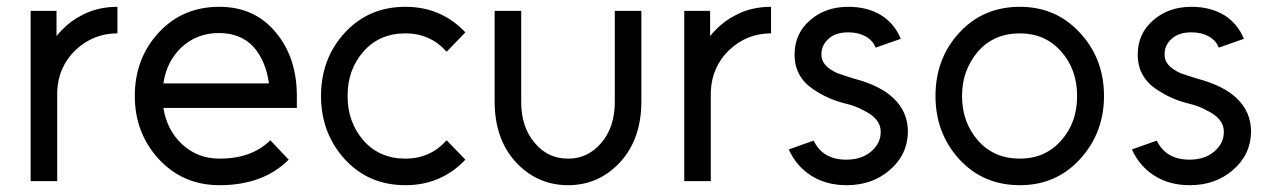

<svg xmlns="http://www.w3.org/2000/svg" viewBox="-20 -532 3735 564"><path d="M70 -500V0H148V-263Q151 -336 202 -385Q254 -434 325 -434V-512Q266 -512 220 -487Q188 -471 162 -444Q158 -440 154 -435.5Q150 -431 146 -426V-500Z M852 -215V-250Q852 -363 790 -437Q728 -512 624 -512Q516 -512 446 -436Q376 -360 376 -250Q376 -141 447 -64Q518 12 625 12Q753 12 828 -63L774 -120Q720 -66 625 -66Q560 -66 514 -109Q492 -130 478.5 -156.5Q465 -183 460 -215ZM623 -435Q687 -435 725 -394Q761 -353 770 -287H460Q469 -350 512 -392Q558 -435 623 -435Z M1171 -512Q1063 -512 993 -436Q923 -360 923 -250Q923 -141 993 -64Q1063 12 1171 12Q1276 12 1347 -63L1292 -120Q1244 -66 1171 -66Q1095 -66 1048 -119Q1001 -173 1001 -250Q1001 -328 1048 -381Q1095 -434 1171 -434Q1244 -434 1292 -380L1347 -437Q1276 -512 1171 -512Z M1433 -500V-234Q1433 -124 1495 -56Q1558 12 1649 12Q1739 12 1802 -56Q1864 -124 1864 -234V-500H1786V-233Q1786 -158 1746 -112Q1707 -66 1649 -66Q1589 -66 1551 -112Q1511 -158 1511 -233V-500Z M1990 -500V0H2068V-263Q2071 -336 2122 -385Q2174 -434 2245 -434V-512Q2186 -512 2140 -487Q2108 -471 2082 -444Q2078 -440 2074 -435.5Q2070 -431 2066 -426V-500Z M2626 -418Q2608 -462 2569 -487Q2528 -512 2472 -512Q2404 -512 2359 -472Q2314 -433 2314 -371Q2314 -316 2354 -281Q2375 -264 2401.5 -250.5Q2428 -237 2459 -229Q2476 -225 2490 -220Q2504 -215 2516 -208Q2567 -184 2567 -146Q2568 -112 2539 -87Q2511 -63 2466 -63Q2397 -63 2370 -119L2297 -93Q2319 -44 2363 -16Q2407 12 2467 12Q2542 12 2593 -32Q2646 -77 2647 -145Q2647 -204 2604 -244Q2567 -280 2489 -301Q2476 -305 2463.5 -309Q2451 -313 2440 -317Q2393 -338 2393 -370Q2392 -399 2414 -418Q2434 -437 2472 -437Q2501 -437 2523 -425Q2545 -412 2552 -392Z M2976 -434Q3050 -434 3097 -381Q3144 -328 3144 -250Q3144 -211 3132.5 -178.5Q3121 -146 3097 -119Q3050 -66 2976 -66Q2900 -66 2853 -119Q2806 -173 2806 -250Q2806 -289 2818 -321.5Q2830 -354 2853 -381Q2900 -434 2976 -434ZM2976 -512Q2868 -512 2798 -436Q2728 -360 2728 -250Q2728 -141 2798 -64Q2868 12 2976 12Q3082 12 3152 -64Q3223 -141 3223 -250Q3223 -360 3152 -436Q3082 -512 2976 -512Z M3634 -418Q3616 -462 3577 -487Q3536 -512 3480 -512Q3412 -512 3367 -472Q3322 -433 3322 -371Q3322 -316 3362 -281Q3383 -264 3409.5 -250.5Q3436 -237 3467 -229Q3484 -225 3498 -220Q3512 -215 3524 -208Q3575 -184 3575 -146Q3576 -112 3547 -87Q3519 -63 3474 -63Q3405 -63 3378 -119L3305 -93Q3327 -44 3371 -16Q3415 12 3475 12Q3550 12 3601 -32Q3654 -77 3655 -145Q3655 -204 3612 -244Q3575 -280 3497 -301Q3484 -305 3471.5 -309Q3459 -313 3448 -317Q3401 -338 3401 -370Q3400 -399 3422 -418Q3442 -437 3480 -437Q3509 -437 3531 -425Q3553 -412 3560 -392Z"/></svg>

Font: Unageo
Style: Regular
Weight: 400
Designer: Richard Sepsi
Foundry: Richard Sepsi
Version: Version 2.000